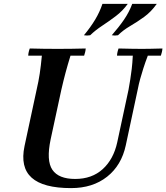

<svg xmlns="http://www.w3.org/2000/svg" viewBox="-20 -951 854 986"><path d="M345 15Q202 15 142.5 -38.5Q83 -92 106 -201L168 -490Q178 -533 184 -572.5Q190 -612 195 -665H125Q125 -673 127.5 -684Q130 -695 133 -702Q167 -701 204.5 -700.5Q242 -700 276 -700Q311 -700 348 -700.5Q385 -701 420 -702Q420 -695 417.5 -684Q415 -673 412 -665H342Q328 -620 317 -579Q306 -538 295 -490L240 -235Q217 -126 249 -79Q281 -32 366 -32Q452 -32 507.5 -82.5Q563 -133 582 -220L640 -490Q645 -518 649 -543Q653 -568 656.5 -597Q660 -626 662 -665H581Q581 -673 583.5 -684Q586 -695 589 -702Q626 -701 658 -700.5Q690 -700 709 -700Q726 -700 752.5 -700.5Q779 -701 814 -702Q814 -695 811.5 -684Q809 -673 806 -665H739Q725 -628 716 -599.5Q707 -571 700 -546Q693 -521 687 -490L626 -205Q604 -102 530 -43.5Q456 15 345 15ZM636 -931Q610 -895 575 -868.5Q540 -842 505 -819Q470 -796 443 -770Q427 -767 411 -770Q445 -811 468.5 -850Q492 -889 506 -931ZM785 -931Q756 -890 720 -864Q684 -838 648 -817Q612 -796 586 -770Q570 -767 554 -770Q590 -811 616.5 -849.5Q643 -888 659 -931Z"/></svg>

Font: Poltawski Nowy Medium
Style: Italic
Weight: 500
Italic angle: -12°
Version: Version 1.001;gftools[0.9.25]